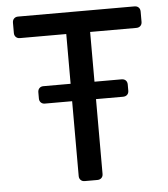

<svg xmlns="http://www.w3.org/2000/svg" viewBox="-51 -746 691 792"><g transform="rotate(-5 294.5 -350.0)"><path d="M267.8 0Q257.6 0 251.3 -6.4Q244.9 -12.7 244.9 -22.9V-332.8H132.1Q121.9 -332.8 115.6 -339.1Q109.2 -345.5 109.2 -355.7V-381.2Q109.2 -392.2 115.6 -398.6Q121.9 -404.9 132.1 -404.9H244.9V-610.9H52.9Q42.7 -610.9 36.3 -617.3Q29.9 -623.7 29.9 -633.9V-676.3Q29.9 -687.3 36.3 -693.6Q42.7 -700 52.9 -700H534.9Q545.9 -700 552.2 -693.6Q558.6 -687.3 558.6 -676.3V-633.9Q558.6 -623.7 552.2 -617.3Q545.9 -610.9 534.9 -610.9H343.7V-404.9H455.6Q466.6 -404.9 473 -398.6Q479.4 -392.2 479.4 -381.2V-355.7Q479.4 -345.5 473 -339.1Q466.6 -332.8 455.6 -332.8H343.7V-22.9Q343.7 -12.7 337.3 -6.4Q330.9 0 319.9 0Z"/></g></svg>

Font: Rubik Light
Style: Regular
Weight: 300
Designer: Hubert and Fischer
Foundry: Hubert and Fischer
Version: Version 2.300;gftools[0.9.30]